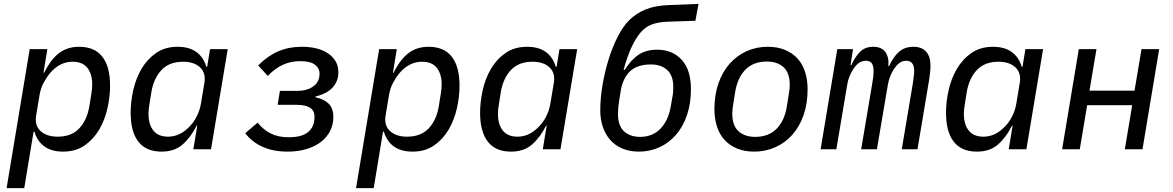

<svg xmlns="http://www.w3.org/2000/svg" viewBox="-20 -769 6040 989"><path d="M133 -516H224L204 -394H207Q222 -424 239.5 -448.5Q257 -473 278.5 -491Q300 -509 327 -518.5Q354 -528 388 -528Q467 -528 507 -477Q547 -426 547 -328Q547 -271 533.5 -211Q520 -151 491 -101.5Q462 -52 416 -20Q370 12 305 12Q189 12 157 -91H153L105 200H14ZM277 -65Q348 -65 388 -107.5Q428 -150 440 -220L451 -289Q455 -312 455 -334Q455 -388 430 -419.5Q405 -451 354 -451Q289 -451 240 -395Q222 -374 206 -345Q190 -316 184 -281L166 -173Q158 -122 189.5 -93.5Q221 -65 277 -65Z M976 0 996 -122H993Q963 -62 921 -25Q879 12 812 12Q733 12 693 -39Q653 -90 653 -188Q653 -245 666.5 -305Q680 -365 709 -414.5Q738 -464 784 -496Q830 -528 895 -528Q1011 -528 1043 -425H1047L1062 -516H1153L1067 0ZM846 -65Q909 -65 960 -121Q979 -141 994 -170.5Q1009 -200 1015 -235L1033 -343Q1041 -394 1010 -422.5Q979 -451 923 -451Q852 -451 812 -408.5Q772 -366 760 -296L749 -227Q745 -204 745 -182Q745 -128 770 -96.5Q795 -65 846 -65Z M1461 12Q1388 12 1333 -12.5Q1278 -37 1243 -83L1307 -137Q1336 -101 1374.5 -81.5Q1413 -62 1467 -62Q1529 -62 1560.5 -84Q1592 -106 1598 -144Q1599 -149 1599.5 -155.5Q1600 -162 1600 -169Q1600 -229 1508 -229H1410L1422 -301H1513Q1558 -301 1588 -320Q1618 -339 1624 -370Q1626 -380 1626 -389Q1626 -418 1602 -436Q1578 -454 1527 -454Q1477 -454 1436.5 -435Q1396 -416 1359 -378L1310 -432Q1360 -482 1414 -505Q1468 -528 1534 -528Q1622 -528 1672.5 -492Q1723 -456 1723 -397Q1723 -351 1693.5 -318.5Q1664 -286 1605 -272V-268Q1650 -258 1673.5 -234.5Q1697 -211 1697 -166Q1697 -128 1681 -95.5Q1665 -63 1634.5 -39Q1604 -15 1560 -1.5Q1516 12 1461 12Z M1933 -516H2024L2004 -394H2007Q2022 -424 2039.5 -448.5Q2057 -473 2078.5 -491Q2100 -509 2127 -518.5Q2154 -528 2188 -528Q2267 -528 2307 -477Q2347 -426 2347 -328Q2347 -271 2333.5 -211Q2320 -151 2291 -101.5Q2262 -52 2216 -20Q2170 12 2105 12Q1989 12 1957 -91H1953L1905 200H1814ZM2077 -65Q2148 -65 2188 -107.5Q2228 -150 2240 -220L2251 -289Q2255 -312 2255 -334Q2255 -388 2230 -419.5Q2205 -451 2154 -451Q2089 -451 2040 -395Q2022 -374 2006 -345Q1990 -316 1984 -281L1966 -173Q1958 -122 1989.5 -93.5Q2021 -65 2077 -65Z M2776 0 2796 -122H2793Q2763 -62 2721 -25Q2679 12 2612 12Q2533 12 2493 -39Q2453 -90 2453 -188Q2453 -245 2466.5 -305Q2480 -365 2509 -414.5Q2538 -464 2584 -496Q2630 -528 2695 -528Q2811 -528 2843 -425H2847L2862 -516H2953L2867 0ZM2646 -65Q2709 -65 2760 -121Q2779 -141 2794 -170.5Q2809 -200 2815 -235L2833 -343Q2841 -394 2810 -422.5Q2779 -451 2723 -451Q2652 -451 2612 -408.5Q2572 -366 2560 -296L2549 -227Q2545 -204 2545 -182Q2545 -128 2570 -96.5Q2595 -65 2646 -65Z M3271 12Q3223 12 3185.5 -4Q3148 -20 3123 -48.5Q3098 -77 3085 -116Q3072 -155 3072 -200Q3072 -264 3084 -333.5Q3096 -403 3116 -466.5Q3136 -530 3163 -582Q3190 -634 3220 -664Q3257 -701 3307 -721Q3357 -741 3429 -743L3578 -749L3562 -662L3415 -657Q3370 -655 3337.5 -643Q3305 -631 3280 -602Q3255 -573 3233.5 -527Q3212 -481 3192 -409H3198Q3231 -462 3270 -487.5Q3309 -513 3366 -513Q3443 -513 3491 -461.5Q3539 -410 3539 -309Q3539 -235 3518.5 -175.5Q3498 -116 3462 -74.5Q3426 -33 3377 -10.5Q3328 12 3271 12ZM3277 -64Q3341 -64 3381.5 -105.5Q3422 -147 3435 -220L3445 -278Q3447 -289 3447.5 -300.5Q3448 -312 3448 -322Q3448 -380 3416.5 -408.5Q3385 -437 3334 -437Q3262 -437 3225 -401.5Q3188 -366 3177 -299L3170 -255Q3167 -238 3165 -217.5Q3163 -197 3163 -184Q3163 -122 3194 -93Q3225 -64 3277 -64Z M3865 12Q3815 12 3776.5 -4Q3738 -20 3712 -48.5Q3686 -77 3673 -117.5Q3660 -158 3660 -207Q3660 -281 3681 -340.5Q3702 -400 3739 -441.5Q3776 -483 3826 -505.5Q3876 -528 3934 -528Q3985 -528 4023.5 -512Q4062 -496 4088 -467.5Q4114 -439 4127 -398.5Q4140 -358 4140 -309Q4140 -235 4119 -175.5Q4098 -116 4061 -74.5Q4024 -33 3973.5 -10.5Q3923 12 3865 12ZM3870 -64Q3939 -64 3980 -105.5Q4021 -147 4033 -220L4043 -283Q4046 -300 4047 -311.5Q4048 -323 4048 -332Q4048 -394 4016 -423Q3984 -452 3930 -452Q3861 -452 3820 -410.5Q3779 -369 3767 -296L3757 -233Q3754 -216 3753 -204.5Q3752 -193 3752 -184Q3752 -122 3784 -93Q3816 -64 3870 -64Z M4207 0 4293 -516H4374L4361 -433H4365Q4383 -474 4409 -501Q4435 -528 4478 -528Q4521 -528 4540.5 -501Q4560 -474 4556 -429H4560Q4580 -474 4609.5 -501Q4639 -528 4685 -528Q4728 -528 4750.5 -503Q4773 -478 4773 -430Q4773 -415 4771 -395.5Q4769 -376 4766 -358L4706 0H4625L4683 -345Q4685 -362 4687 -377Q4689 -392 4689 -403Q4689 -456 4648 -456Q4628 -456 4613.5 -445Q4599 -434 4587 -417Q4561 -379 4553 -330L4497 0H4416L4474 -345Q4480 -378 4480 -401Q4480 -430 4470.5 -443Q4461 -456 4441 -456Q4421 -456 4405.5 -445.5Q4390 -435 4378 -417Q4350 -375 4344 -332L4288 0Z M5176 0 5196 -122H5193Q5163 -62 5121 -25Q5079 12 5012 12Q4933 12 4893 -39Q4853 -90 4853 -188Q4853 -245 4866.5 -305Q4880 -365 4909 -414.5Q4938 -464 4984 -496Q5030 -528 5095 -528Q5211 -528 5243 -425H5247L5262 -516H5353L5267 0ZM5046 -65Q5109 -65 5160 -121Q5179 -141 5194 -170.5Q5209 -200 5215 -235L5233 -343Q5241 -394 5210 -422.5Q5179 -451 5123 -451Q5052 -451 5012 -408.5Q4972 -366 4960 -296L4949 -227Q4945 -204 4945 -182Q4945 -128 4970 -96.5Q4995 -65 5046 -65Z M5537 -516H5628L5592 -302H5824L5860 -516H5951L5865 0H5774L5812 -227H5580L5542 0H5451Z"/></svg>

Font: IBM Plex Mono Text
Style: Italic
Weight: 450
Italic angle: -9°
Monospace: yes
Designer: Mike Abbink, Paul van der Laan, Pieter van Rosmalen
Foundry: Bold Monday
Version: Version 2.1